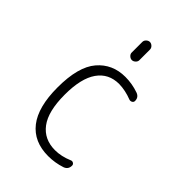

<svg xmlns="http://www.w3.org/2000/svg" viewBox="-218 -831 937 937"><g transform="rotate(45 250.0 -362.5)"><path d="M223.6 -709Q223.6 -719.7 231.9 -727.5Q240.2 -735.4 250 -735.4Q259.8 -735.4 268.1 -727.5Q276.4 -719.7 276.4 -709V-635.7Q276.4 -626 268.1 -618.2Q259.8 -610.4 250 -610.4Q240.2 -610.4 231.9 -618.2Q223.6 -626 223.6 -635.7ZM293 9.8Q193.4 9.8 140.6 -57.6Q87.9 -125 87.9 -259.8Q87.9 -402.3 142.6 -466.3Q197.3 -530.3 286.1 -530.3Q333 -530.3 377.9 -514.6Q402.3 -505.9 402.3 -480.5Q402.3 -471.7 394.5 -467.3Q386.7 -462.9 377.9 -465.8Q333 -483.4 289.1 -484.4Q216.8 -484.4 177.2 -428.2Q137.7 -372.1 137.7 -259.8Q137.7 -144.5 179.2 -89.4Q220.7 -34.2 295.9 -34.2Q338.9 -34.2 384.8 -53.7Q392.6 -57.6 400.4 -53.2Q408.2 -48.8 408.2 -40Q408.2 -13.7 383.8 -4.9Q338.9 9.8 293 9.8Z"/></g></svg>

Font: Rounded Mgen+ 2m light
Style: Regular
Weight: 200
Designer: [Source Han Sans]
Ryoko NISHIZUKA  (kana & ideographs); Paul D. Hunt (Latin, Greek & Cyrillic); Wenlong ZHANG  (bopomofo
Version: Version 1.059.20150602